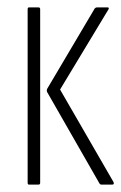

<svg xmlns="http://www.w3.org/2000/svg" viewBox="-20 -501 329 521"><path d="M255 0Q252 0 250 -3L108 -251Q106 -255 108 -260L237 -478Q240 -481 243 -481H272Q274 -481 275 -479.5Q276 -478 274 -475L143 -258L288 -7Q291 0 284 0ZM59 0Q55 0 55 -5V-476Q55 -481 59 -481H84Q89 -481 89 -476V-5Q89 0 84 0Z"/></svg>

Font: Sofia Sans Extra Condensed ExtraLight
Style: Regular
Weight: 250
Designer: Botio Nikoltchev, Ani Petrova
Foundry: lettersoup
Version: Version 4.101